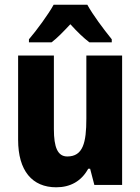

<svg xmlns="http://www.w3.org/2000/svg" viewBox="-20 -786 597 816"><path d="M351 -766H208C187 -727 135 -656 103 -619V-606H199C223 -624 248 -650 279 -683C309 -650 335 -625 360 -606H455V-619C418 -665 376 -721 351 -766ZM499 -550H347V-282C347 -180 333 -121 266 -121C225 -121 209 -160 209 -237V-550H57V-192C57 -60 117 10 219 10C279 10 326 -16 355 -69H363L381 0H499Z"/></svg>

Font: Noto Sans Thai Looped Condensed ExtraBold
Style: Regular
Weight: 800
Width: 3
Designer: Sasikarn Vongin, Ben Mitchell
Foundry: The Fontpad Ltd
Version: Version 1.001